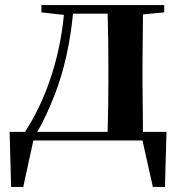

<svg xmlns="http://www.w3.org/2000/svg" viewBox="-20 -556 716 760"><path d="M144 -507 233 -497C215 -312 156 -152 79 -34H18L24 184H72L112 0H544L585 184H633L639 -34H546L544 -235V-301L546 -499L630 -507V-536H144ZM406 -34H127C154 -78 176 -129 197 -182C234 -278 258 -387 269 -502H406C408 -445 409 -357 409 -301V-235C409 -178 408 -91 406 -34Z"/></svg>

Font: GenRyuMin2 TW B
Style: Regular
Weight: 700
Version: Version 2.100;PS 2.1;hotconv 16.6.51;makeotf.lib2.5.65220 DE